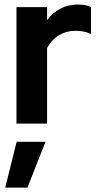

<svg xmlns="http://www.w3.org/2000/svg" viewBox="-20 -553 448 859"><path d="M53.7 0V-521H190.7V-462.9Q215.8 -496.9 250.9 -514.8Q286.1 -532.7 329.9 -532.7Q368.1 -532 387 -521.5V-401.2Q371.8 -408.4 353.8 -411.8Q335.8 -415.2 317.1 -415.2Q276.8 -415.2 243.7 -395.2Q210.7 -375.1 190.7 -338V0ZM3.4 286.2 54.4 81.4H183.5L102.8 286.2Z"/></svg>

Font: Red Hat Display VF
Style: Regular
Weight: 300
Designer: Pentagram, MCKL
Foundry: Pentagram, MCKL
Version: Version 1.023